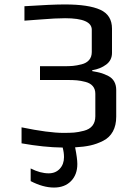

<svg xmlns="http://www.w3.org/2000/svg" viewBox="-20 -654 620 864"><path d="M503 -249V-129Q503 -90 488 -62.5Q473 -35 444.5 -20.5Q416 -6 386.5 0.5Q357 7 318 9Q328 59 328 84Q328 132 299.5 161Q271 190 223 190Q174 190 118 161V104Q161 126 199 126Q230 126 249 105.5Q268 85 268 53Q268 32 262 10Q178 9 77 -9V-81Q198 -56 266 -56Q296 -56 314 -57.5Q332 -59 357.5 -65.5Q383 -72 396 -88.5Q409 -105 409 -131V-232Q409 -253 397.5 -266.5Q386 -280 364.5 -285.5Q343 -291 326 -292.5Q309 -294 285 -294H160V-356H268Q292 -356 308.5 -357.5Q325 -359 347 -364.5Q369 -370 381 -384Q393 -398 393 -420V-520Q393 -572 273 -572Q230 -572 164 -566.5Q98 -561 90 -561V-626Q212 -634 272 -634Q379 -634 431.5 -610Q484 -586 484 -525V-416Q484 -383 458 -363.5Q432 -344 395 -338V-334Q418 -330 434 -325.5Q450 -321 467.5 -312Q485 -303 494 -287Q503 -271 503 -249Z"/></svg>

Font: Play
Style: Regular
Weight: 400
Designer: Jonas Hecksher
Foundry: Jonas Hecksher, Playtypeª, e-types AS
Version: Version 1.002